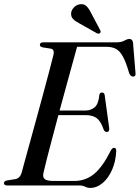

<svg xmlns="http://www.w3.org/2000/svg" viewBox="-20 -907 684 939"><path d="M368 0H14.5Q-0.5 0 -0.5 -11.5Q-0.5 -21.5 13.5 -24.5L55 -31Q76.5 -34.5 85.5 -61Q91.5 -84.5 103.8 -128.8Q116 -173 131.5 -229.2Q147 -285.5 163.5 -346Q180 -406.5 195.5 -463.8Q211 -521 223 -567Q235 -613 241.5 -639Q247.5 -665.5 228.5 -669L188 -675.5Q175 -678.5 175 -687.5Q175 -700 192.5 -700H548.5Q574 -700 588.2 -708.2Q602.5 -716.5 613 -716.5Q627.5 -716.5 630.5 -699L642.5 -552Q645.5 -533.5 632 -532.5Q619 -531.5 611.5 -549.5Q596.5 -602.5 581.2 -630.2Q566 -658 547 -668Q528 -678 501 -678H357Q348 -645.5 334.2 -595.5Q320.5 -545.5 304.2 -486.2Q288 -427 271.5 -366.5H398Q425 -366.5 443.5 -382.8Q462 -399 466 -444Q469 -454.5 478.5 -454.5Q490.5 -454.5 492 -441L514 -281Q516.5 -262.5 503 -261.5Q493 -261 487.5 -272Q474 -312.5 454.2 -328.2Q434.5 -344 398.5 -344H265.5Q249.5 -284 234.8 -228.2Q220 -172.5 209 -129.5Q198 -86.5 193 -63.5Q187.5 -42 197.8 -32Q208 -22 243.5 -22H343.5Q398 -22 439.8 -56Q481.5 -90 522 -171Q529 -184 537.5 -184Q549 -184 548.5 -168.5Q546 -117 528 -76.2Q510 -35.5 481.8 -11.8Q453.5 12 421.5 12Q407.5 12 396 6Q384.5 0 368 0ZM424.5 -845.5 470.5 -758.5Q474.5 -750 469 -745.5Q463 -740 454.5 -744L367.5 -793Q349 -802.5 337.5 -814Q326 -825.5 328 -844.5Q329.5 -857.5 341.2 -870.5Q353 -883.5 371 -886Q390 -889 402 -877.8Q414 -866.5 424.5 -845.5Z"/></svg>

Font: Fraunces 72pt
Style: Italic
Weight: 400
Italic angle: -16°
Version: Version 1.000;[b76b70a41]